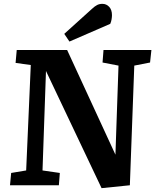

<svg xmlns="http://www.w3.org/2000/svg" viewBox="-20 -963 807 998"><path d="M580 -159 596 -622 513 -638 518 -703H767L760 -638L678 -622L655 0L508 15L219 -594L201 -77L291 -64L286 0H32L38 -64L116 -77L140 -625L61 -636L67 -703H329ZM458 -917Q473 -931 485 -937Q497 -943 512 -943Q533 -943 547.5 -927.5Q562 -912 562 -884Q562 -875 560 -862.5Q558 -850 553 -839L341 -747L314 -787Z"/></svg>

Font: Literata 18pt
Style: Bold Italic
Weight: 700
Italic angle: -2°
Designer: Latin by Veronika Burian and Jose Scaglione. Greek by Irene Vlachou. Cyrillic by Vera Evstafieva
Foundry: TypeTogether
Version: Version 3.103;gftools[0.9.29]